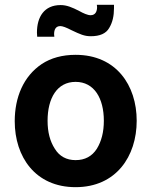

<svg xmlns="http://www.w3.org/2000/svg" viewBox="-20 -767 627 795"><path d="M134 -615H205C205 -618 204 -622 204 -625C204 -642 209 -659 230 -659C239 -659 255 -653 276 -642C312 -625 329 -617 356 -617C393 -617 419 -628 432 -651C446 -674 452 -701 452 -733C452 -738 452 -742 452 -747H381C381 -744 382 -741 382 -738C382 -721 376 -704 355 -704C343 -704 325 -712 309 -721C278 -737 256 -746 231 -746C163 -746 133 -697 133 -632ZM293 8C461 8 546 -120 546 -267C546 -414 461 -540 293 -540C238 -540 191 -527 153 -502C77 -451 41 -364 41 -265C41 -118 126 8 293 8ZM293 -104C255 -104 226 -120 207 -151C187 -182 177 -220 177 -267C177 -360 216 -428 293 -428C370 -428 410 -360 410 -267C410 -220 400 -182 381 -151C361 -120 332 -104 293 -104Z"/></svg>

Font: Be Vietnam
Style: Bold
Weight: 700
Designer: Gabriel Lam
Foundry: TypeRant
Version: Version 4.000